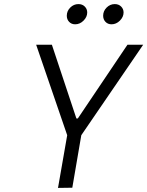

<svg xmlns="http://www.w3.org/2000/svg" viewBox="-20 -919 721 940"><path d="M264 1 309 -257 157 -700H234L354 -339H361L604 -700H681L378 -257L334 0ZM485 -842Q485 -865 502 -882Q519 -899 542 -899Q561 -899 573 -887Q585 -875 585 -858Q585 -836 567 -818Q549 -800 526 -800Q508 -800 496.5 -812Q485 -824 485 -842ZM307 -842Q307 -865 324 -882Q341 -899 364 -899Q383 -899 395 -887Q407 -875 407 -858Q407 -836 389 -818Q371 -800 348 -800Q330 -800 318.5 -812Q307 -824 307 -842Z"/></svg>

Font: Be Vietnam Light
Style: Italic
Weight: 300
Italic angle: -9.222°
Designer: Gabriel Lam
Foundry: TypeRant
Version: Version 3.000